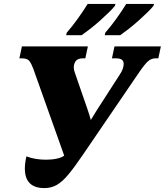

<svg xmlns="http://www.w3.org/2000/svg" viewBox="-20 -951 842 981"><path d="M207 10Q107 10 107 -90Q107 -104 109 -119.5Q111 -135 115 -152Q138 -143 164 -139Q190 -135 215 -135Q245 -135 270.5 -140.5Q296 -146 308 -156L150 -600Q140 -627 129.5 -640Q119 -653 90 -653H79L92 -714H429L416 -653H404Q377 -653 367 -639Q357 -625 357 -608Q357 -599 359 -591Q361 -583 364 -575L428 -390Q432 -377 436.5 -364Q441 -351 444 -338Q452 -351 460 -364Q468 -377 476 -390L592 -570Q603 -586 607.5 -600Q612 -614 612 -625Q612 -638 603 -645.5Q594 -653 571 -653H552L565 -714H802L789 -653H774Q754 -653 737 -638.5Q720 -624 692 -583L402 -158Q360 -96 329 -59Q298 -22 270 -6Q242 10 207 10ZM518 -784Q546 -816 574.5 -855.5Q603 -895 625 -931H767L764 -921Q754 -908 733.5 -888Q713 -868 688.5 -846Q664 -824 639 -804.5Q614 -785 594 -771H515ZM321 -784Q349 -816 377 -855Q405 -894 428 -931H570L567 -921Q557 -908 536.5 -888Q516 -868 491.5 -846Q467 -824 442 -804.5Q417 -785 397 -771H318Z"/></svg>

Font: Noto Serif Black
Style: Italic
Weight: 900
Italic angle: -12°
Designer: Monotype Design Team
Foundry: Monotype Imaging Inc.
Version: Version 2.013